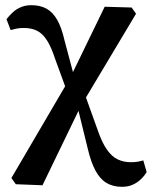

<svg xmlns="http://www.w3.org/2000/svg" viewBox="-20 -527 586 741"><path d="M41 184 24 160 253 -231 384 -501 488 -498 505 -474 291 -116 144 188ZM451 194Q416 194 391 179Q366 164 348.5 131.5Q331 99 319 48L282 -103H252L307 -164L357 -25Q373 22 392 49.5Q411 77 434 88Q457 99 485 99Q500 99 511.5 97Q523 95 533 92L546 137Q537 152 523.5 165Q510 178 492 186Q474 194 451 194ZM239 -173 193 -299Q178 -345 161.5 -371Q145 -397 123.5 -408Q102 -419 72 -419Q55 -419 43.5 -416.5Q32 -414 21 -411L5 -453Q16 -467 29.5 -479.5Q43 -492 61 -499.5Q79 -507 101 -507Q135 -507 159.5 -493.5Q184 -480 201 -450Q218 -420 229 -371L265 -236L294 -237Z"/></svg>

Font: Source Serif 4 SemiBold
Style: Regular
Weight: 600
Designer: Frank Grießhammer
Foundry: Adobe Systems Incorporated
Version: Version 4.004;hotconv 1.0.116;makeotfexe 2.5.65601